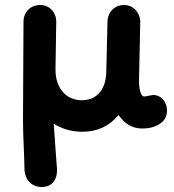

<svg xmlns="http://www.w3.org/2000/svg" viewBox="-20 -500 696 768"><path d="M78 181C81 221 108 248 147 248C188 248 208 219 208 183C208 181 208 178 208 176C204 116 199 62 195 -5C229 16 267 27 310 27C369 27 417 5 454 -40C479 -4 510 14 549 14C579 14 604 7 624 -8C640 -20 648 -37 648 -58C648 -94 623 -120 594 -120C585 -120 565 -114 557 -114C544 -114 536 -139 536 -178L541 -413C541 -449 513 -480 477 -480C438 -480 411 -452 410 -413L405 -208C402 -141 367 -99 307 -99C243 -99 202 -150 202 -220C202 -222 202 -225 202 -227L205 -413C205 -452 177 -480 141 -480C102 -480 74 -452 74 -413C74 -289 72 -160 72 -21C72 47 77 110 78 181Z"/></svg>

Font: Dongle
Style: Bold
Weight: 700
Designer: Yanghee Ryu
Foundry: Yanghee Ryu
Version: Version 2.000